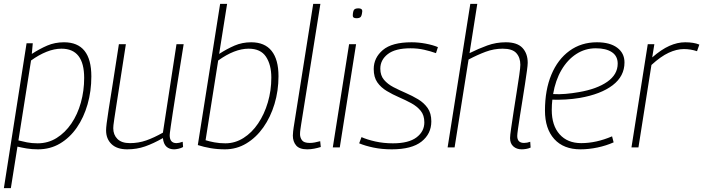

<svg xmlns="http://www.w3.org/2000/svg" viewBox="-22 -760 3626 990"><path d="M-2 210 115 -537H147L142 -482Q182 -508 221.5 -525Q261 -542 308 -542Q449 -542 449 -366Q449 -290 429.5 -222Q410 -154 374 -102Q338 -50 287.5 -20Q237 10 174 10Q142 10 115.5 5.5Q89 1 68 -4L34 210ZM172 -21Q226 -21 270 -48.5Q314 -76 346 -123Q378 -170 395 -231Q412 -292 412 -358Q412 -509 295 -509Q258 -509 218 -493Q178 -477 138 -448L73 -36Q92 -31 117 -26Q142 -21 172 -21Z M634 10Q581 10 553 -17Q525 -44 525 -88Q525 -100 528 -124.5Q531 -149 538.5 -197Q546 -245 559 -326Q572 -407 591 -532H627Q609 -415 597 -338.5Q585 -262 578 -216.5Q571 -171 567.5 -148Q564 -125 563 -115Q562 -105 562 -99Q562 -65 583.5 -43.5Q605 -22 648 -22Q692 -22 732 -36Q772 -50 818 -76L888 -532H925Q904 -402 890.5 -317Q877 -232 869.5 -182.5Q862 -133 858.5 -108.5Q855 -84 854 -75Q853 -66 853 -63Q853 -22 888 -22Q900 -22 920 -29L922 -2Q912 4 898 7Q884 10 876 10Q851 10 836 -4Q821 -18 818 -48Q769 -20 726 -5Q683 10 634 10Z M1149 -740 1108 -482Q1148 -508 1187.5 -525Q1227 -542 1273 -542Q1343 -542 1378.5 -497.5Q1414 -453 1414 -367Q1414 -292 1393.5 -224Q1373 -156 1336 -103.5Q1299 -51 1248.5 -20.5Q1198 10 1138 10Q1099 10 1064 4Q1029 -2 998 -12L1113 -740ZM1260 -509Q1188 -509 1103 -448L1038 -37Q1057 -31 1083.5 -26Q1110 -21 1140 -21Q1190 -21 1233.5 -48.5Q1277 -76 1309 -123.5Q1341 -171 1359 -232Q1377 -293 1377 -360Q1377 -426 1349.5 -467.5Q1322 -509 1260 -509Z M1593 -740H1630L1531 -120Q1529 -106 1527 -93Q1525 -80 1525 -68Q1525 -51 1535 -37Q1545 -23 1575 -23Q1588 -23 1601 -25.5Q1614 -28 1629 -32L1632 -2Q1616 3 1598 6.5Q1580 10 1562 10Q1522 10 1505 -10Q1488 -30 1488 -61Q1488 -72 1489.5 -83Q1491 -94 1492 -102Z M1826 -717Q1846 -717 1846 -703Q1844 -680 1838 -673Q1832 -666 1816 -666Q1796 -666 1797 -681Q1798 -703 1804 -710Q1810 -717 1826 -717ZM1694 0 1778 -532H1814L1730 0Z M1830 -21 1842 -53Q1871 -40 1913.5 -30.5Q1956 -21 2004 -21Q2085 -21 2125.5 -51.5Q2166 -82 2166 -129Q2166 -166 2147 -189Q2128 -212 2098.5 -228Q2069 -244 2035.5 -258.5Q2002 -273 1972 -291Q1942 -309 1923.5 -335.5Q1905 -362 1905 -404Q1905 -462 1952 -502Q1999 -542 2100 -542Q2136 -542 2173 -535Q2210 -528 2236 -517L2226 -486Q2198 -496 2165 -503.5Q2132 -511 2095 -511Q2016 -511 1977.5 -481Q1939 -451 1939 -406Q1939 -371 1958 -348.5Q1977 -326 2007 -310.5Q2037 -295 2070.5 -280.5Q2104 -266 2134 -248Q2164 -230 2183 -203Q2202 -176 2202 -134Q2202 -70 2151.5 -30Q2101 10 1998 10Q1947 10 1904 1Q1861 -8 1830 -21Z M2645 -59Q2645 -23 2680 -23Q2696 -23 2712 -29L2714 1Q2703 6 2690.5 8Q2678 10 2668 10Q2642 10 2625 -5Q2608 -20 2608 -48Q2608 -61 2613.5 -98.5Q2619 -136 2626.5 -185.5Q2634 -235 2642 -284.5Q2650 -334 2655.5 -373Q2661 -412 2661 -426Q2661 -463 2640.5 -486Q2620 -509 2570 -509Q2525 -509 2482 -493Q2439 -477 2394 -453L2322 0H2286L2403 -740H2439L2399 -486Q2445 -509 2490.5 -525.5Q2536 -542 2586 -542Q2645 -542 2672 -513Q2699 -484 2699 -436Q2699 -424 2695 -395Q2691 -366 2685 -326.5Q2679 -287 2672 -244Q2665 -201 2659 -162.5Q2653 -124 2649 -96Q2645 -68 2645 -59Z M3142 -26Q3104 -9 3059 0.5Q3014 10 2971 10Q2884 10 2836 -43Q2788 -96 2788 -190Q2788 -296 2821 -375Q2854 -454 2914.5 -498Q2975 -542 3056 -542Q3123 -542 3160.5 -514Q3198 -486 3198 -438Q3198 -367 3137 -320.5Q3076 -274 2967 -255Q2931 -249 2894.5 -247Q2858 -245 2826 -246Q2823 -220 2823 -193Q2823 -113 2863.5 -67.5Q2904 -22 2975 -22Q3052 -22 3134 -57ZM3050 -511Q2995 -511 2949.5 -481.5Q2904 -452 2873 -399Q2842 -346 2830 -275Q2861 -273 2895 -276Q2929 -279 2963 -285Q3056 -301 3109.5 -338.5Q3163 -376 3163 -432Q3163 -471 3133 -491Q3103 -511 3050 -511Z M3352 -532 3341 -464Q3388 -505 3429.5 -523.5Q3471 -542 3511 -542Q3533 -542 3551.5 -539Q3570 -536 3584 -530L3572 -496Q3539 -507 3504 -507Q3467 -507 3426 -488Q3385 -469 3337 -425L3270 0H3234L3318 -532Z"/></svg>

Font: Georama ExtraLight
Style: Italic
Weight: 200
Italic angle: -9°
Designer: Jean-Baptiste Levee
Foundry: Production Type
Version: Version 1.000